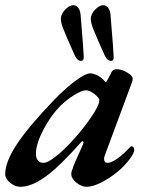

<svg xmlns="http://www.w3.org/2000/svg" viewBox="-38 -704 583 738"><path d="M-18 -34Q-18 -82 27 -150Q72 -218 171 -321Q217 -368 254 -395Q291 -422 309 -422Q319 -422 332.5 -416Q346 -410 358 -399Q367 -389 368 -389Q370 -389 371 -390Q372 -391 374 -395Q379 -405 384.5 -414.5Q390 -424 390 -426Q392 -431 397.5 -434.5Q403 -438 410 -438Q429 -438 450.5 -425.5Q472 -413 472 -402Q472 -393 469 -387L365 -107Q362 -100 362 -93Q362 -78 376 -78Q390 -78 414.5 -95.5Q439 -113 461 -138Q465 -142 467 -142Q472 -142 475 -138Q478 -134 478 -127Q478 -116 460.5 -92.5Q443 -69 418 -47Q384 -19 351 -2.5Q318 14 295 14Q275 14 255.5 -2Q236 -18 236 -35Q236 -45 242 -58Q241 -61 281 -149Q283 -155 283 -156Q283 -160 280.5 -161Q278 -162 275 -159Q194 -67 139 -26.5Q84 14 40 14Q20 14 1 -1.5Q-18 -17 -18 -34ZM270 -197Q304 -239 324 -271.5Q344 -304 344 -319Q344 -327 326 -342Q306 -357 293 -357Q277 -357 248.5 -339.5Q220 -322 195 -298Q157 -260 128.5 -205Q100 -150 100 -113Q100 -97 107.5 -87.5Q115 -78 129 -78Q148 -78 187 -111Q226 -144 270 -197ZM250 -490Q244 -502 241 -510Q219 -559 207.5 -587.5Q196 -616 196 -631Q196 -650 212.5 -667Q229 -684 244 -684Q255 -684 263 -673.5Q271 -663 272 -644Q284 -500 284 -485Q284 -470 274 -470Q259 -470 250 -490ZM365 -490Q359 -502 356 -510Q334 -559 322.5 -587.5Q311 -616 311 -631Q311 -650 327.5 -667Q344 -684 359 -684Q370 -684 378 -673.5Q386 -663 387 -644Q399 -500 399 -485Q399 -470 390 -470Q374 -470 365 -490Z"/></svg>

Font: EB Garamond SemiBold
Style: Italic
Weight: 600
Italic angle: -17.2°
Designer: Georg Duffner and Octavio Pardo
Foundry: Georg Duffner
Version: Version 1.000